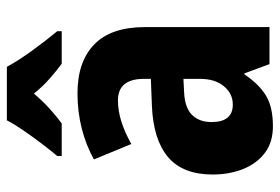

<svg xmlns="http://www.w3.org/2000/svg" viewBox="-148 -658 816 560"><g transform="rotate(-90 260.0 -378.0)"><path d="M268 -560Q360 -560 410.5 -511Q461 -462 461 -363V0H353L326 -73H323Q295 -31 261.5 -10.5Q228 10 172 10Q125 10 94 -13.5Q63 -37 47 -77Q31 -117 31 -166Q31 -253 82 -296Q133 -339 232 -343L310 -346V-366Q310 -442 247 -442Q218 -442 187 -432.5Q156 -423 120 -403L75 -512Q116 -535 165 -547.5Q214 -560 268 -560ZM271 -249Q226 -247 205 -226Q184 -205 184 -169Q184 -107 235 -107Q267 -107 288.5 -133Q310 -159 310 -203V-251ZM345 -766Q363 -733 391.5 -693.5Q420 -654 449 -619V-606H354Q335 -620 311.5 -640.5Q288 -661 267 -687Q244 -660 221 -639.5Q198 -619 180 -606H85V-619Q101 -638 121.5 -665Q142 -692 160.5 -719Q179 -746 189 -766Z"/></g></svg>

Font: Noto Sans Kannada Condensed ExtraBold
Style: Regular
Weight: 800
Width: 3
Designer: Jelle Bosma - Monotype Design Team
Foundry: Monotype Imaging Inc.
Version: Version 2.005; ttfautohint (v1.8.4.7-5d5b)